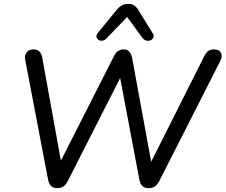

<svg xmlns="http://www.w3.org/2000/svg" viewBox="-20 -968 1169 995"><path d="M275 7Q256 7 244.5 -4.5Q233 -16 229 -38L111 -656Q106 -682 118 -697Q130 -712 154 -712Q172 -712 183.5 -701.5Q195 -691 199 -669L305 -83H269L570 -676Q579 -695 591.5 -703.5Q604 -712 622 -712Q639 -712 649.5 -701Q660 -690 665 -666L772 -83H740L1039 -678Q1048 -695 1059 -703.5Q1070 -712 1088 -712Q1116 -712 1125 -694Q1134 -676 1121 -651L805 -29Q795 -10 782 -1.5Q769 7 749 7Q729 7 717.5 -4.5Q706 -16 702 -38L597 -594H618L331 -29Q321 -10 308.5 -1.5Q296 7 275 7ZM531 -768Q521 -758 510 -757Q499 -756 490.5 -761.5Q482 -767 480 -776.5Q478 -786 487 -797L583 -915Q597 -932 611.5 -940Q626 -948 646 -948Q664 -948 677 -938.5Q690 -929 700 -911L770 -798Q779 -785 775 -774.5Q771 -764 761 -759.5Q751 -755 739 -757.5Q727 -760 718 -772L639 -880Z"/></svg>

Font: Nunito Medium
Style: Italic
Weight: 500
Designer: Vernon Adams
Foundry: Vernon Adams
Version: Version 3.601